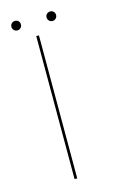

<svg xmlns="http://www.w3.org/2000/svg" viewBox="-106 -713 473 760"><g transform="rotate(-15 130.0 -333.0)"><path d="M102 0V-586H113V0ZM36 -627Q28 -627 22.2 -632.8Q16.5 -638.5 16.5 -646.5Q16.5 -655 22.2 -660.5Q28 -666 36 -666Q44.5 -666 50 -660.5Q55.5 -655 55.5 -646.5Q55.5 -638.5 50 -632.8Q44.5 -627 36 -627ZM180 -627Q172 -627 166.2 -632.8Q160.5 -638.5 160.5 -646.5Q160.5 -655 166.2 -660.5Q172 -666 180 -666Q188.5 -666 194 -660.5Q199.5 -655 199.5 -646.5Q199.5 -638.5 194 -632.8Q188.5 -627 180 -627Z"/></g></svg>

Font: Anybody UltraExpanded Thin
Style: Regular
Weight: 100
Width: 9
Designer: Tyler Finck
Foundry: Etcetera Type Company
Version: Version 1.010; ttfautohint (v1.8.3) -l 8 -r 50 -G 200 -x 14 